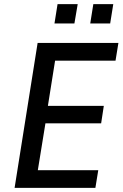

<svg xmlns="http://www.w3.org/2000/svg" viewBox="-20 -914 598 934"><path d="M51 0 163 -705H556L542 -619H248L213 -399H485L472 -314H201L164 -86H458L444 0ZM419 -800 434 -894H531L516 -800ZM245 -800 260 -894H358L342 -800Z"/></svg>

Font: Nunito Sans 7pt Condensed SemiBold
Style: Italic
Weight: 600
Width: 3
Italic angle: -9°
Designer: Vernon Adams
Foundry: Vernon Adams
Version: Version 3.101;gftools[0.9.27]